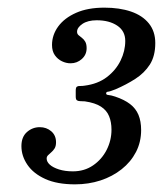

<svg xmlns="http://www.w3.org/2000/svg" viewBox="-20 -933 426 502"><path d="M36 -551Q36 -525 51.8 -502Q67.5 -479 98.5 -465Q129.5 -451 176 -451Q211.5 -451 242.8 -461.2Q274 -471.5 298 -490.5Q322 -509.5 335.5 -535.5Q349 -561.5 349 -593Q349 -616 342 -632.8Q335 -649.5 320 -661Q305 -672.5 281 -680.5Q270.5 -684 264 -684.5Q257.5 -685 257.5 -688.5Q257.5 -693 262.2 -693.2Q267 -693.5 282 -699.5Q310 -711.5 333.8 -726.8Q357.5 -742 371.8 -764.2Q386 -786.5 386 -820.5Q386 -851 369.2 -871.8Q352.5 -892.5 322.5 -902.8Q292.5 -913 253 -913Q209.5 -913 179 -899.5Q148.5 -886 132.2 -863.8Q116 -841.5 116 -815.5Q116 -799 123.5 -788.5Q131 -778 142 -772.8Q153 -767.5 164.5 -767.5Q181.5 -767.5 194 -778.8Q206.5 -790 206.5 -807Q206.5 -817.5 203 -823.8Q199.5 -830 194.2 -834Q189 -838 185.2 -841.2Q181.5 -844.5 181.5 -850Q181.5 -861 195.5 -870.5Q209.5 -880 233 -880Q265.5 -880 286.5 -866Q307.5 -852 307.5 -826Q307.5 -799.5 295.2 -774.5Q283 -749.5 259.5 -731.5Q236 -713.5 201 -709Q195 -708 189.8 -708.2Q184.5 -708.5 181.2 -706.5Q178 -704.5 178 -696V-680.5Q178 -672.5 181.5 -670.5Q185 -668.5 190.2 -668.5Q195.5 -668.5 202 -668Q229 -664 244 -654.2Q259 -644.5 265.2 -629.2Q271.5 -614 271.5 -594Q271.5 -566 258.8 -541Q246 -516 223.2 -500.5Q200.5 -485 170.5 -485Q150 -485 134.2 -490Q118.5 -495 110.2 -502.5Q102 -510 102 -518.5Q102 -523.5 105.5 -527Q109 -530.5 114 -534.8Q119 -539 122.8 -545Q126.5 -551 126.5 -561Q126.5 -579 114 -589.8Q101.5 -600.5 84 -600.5Q65 -600.5 50.5 -587.8Q36 -575 36 -551Z"/></svg>

Font: Besley SemiBold
Style: Italic
Weight: 600
Italic angle: -13°
Designer: Owen Earl
Foundry: indestructible type*
Version: Version 2.001